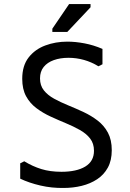

<svg xmlns="http://www.w3.org/2000/svg" viewBox="-20 -918 643 950"><path d="M295 12Q236 13 180 0Q124 -13 80 -34V-110L100 -120Q141 -95 184.5 -81.5Q228 -68 284 -68Q359 -68 402 -94Q445 -120 445 -172Q445 -208 426 -232.5Q407 -257 375 -275Q343 -293 305.5 -308.5Q268 -324 230 -341.5Q192 -359 160 -383Q128 -407 109 -442Q90 -477 90 -528Q90 -593 121.5 -633.5Q153 -674 204 -693Q255 -712 313 -712Q353 -712 398 -703.5Q443 -695 487 -676V-600L467 -590Q433 -611 395.5 -621.5Q358 -632 319 -632Q278 -632 246 -620.5Q214 -609 196 -586.5Q178 -564 178 -530Q178 -495 197 -471Q216 -447 248 -429.5Q280 -412 318 -396.5Q356 -381 393.5 -363.5Q431 -346 463 -321.5Q495 -297 514 -261.5Q533 -226 533 -175Q533 -124 513.5 -88.5Q494 -53 460.5 -31Q427 -9 384.5 1.5Q342 12 295 12ZM239 -760V-776L322 -898H428V-882L313 -760Z"/></svg>

Font: AR One Sans
Style: Regular
Weight: 400
Designer: Niteesh Yadav
Foundry: Niteesh Yadav
Version: Version 1.001;gftools[0.9.33]